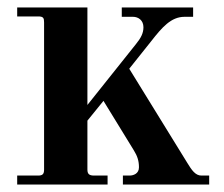

<svg xmlns="http://www.w3.org/2000/svg" viewBox="-20 -494 600 514"><path d="M26 0H268V-24H232C219 -24 214 -28 214 -40V-171L257 -224L338 -92C348 -76 352 -63 352 -46C352 -29 337 -24 327 -24H309V0H540V-24H519C503 -24 493 -39 482 -57L326 -310L385 -384C414 -421 438 -449 474 -449H497V-474H306V-449H336C350 -449 364 -440 364 -421C364 -405 357 -392 344 -376L214 -213V-474H26V-450H82C96 -450 98 -446 98 -434V-40C98 -28 94 -24 82 -24H26Z"/></svg>

Font: Old Standard
Style: Bold
Weight: 700
Designer: Alexey Kryukov <alexios@thessalonica.org.ru>
Version: Version 2.0.2